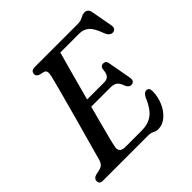

<svg xmlns="http://www.w3.org/2000/svg" viewBox="-191 -875 1045 1045"><g transform="rotate(-45 332.0 -352.0)"><path d="M382 0H33.5Q18 0 12.2 -6.5Q6.5 -13 6.5 -23Q6.5 -41.5 29.5 -49L61 -56Q75.5 -59.5 84.2 -68Q93 -76.5 99 -95.5Q102.5 -109 112.5 -145.2Q122.5 -181.5 136.5 -231.5Q150.5 -281.5 165.8 -336.8Q181 -392 195.2 -444.5Q209.5 -497 220.5 -538.8Q231.5 -580.5 236.5 -602Q245.5 -640 224.5 -645.5L197 -652Q189 -655 183.2 -660.2Q177.5 -665.5 177.5 -674Q177.5 -700 209 -700H537.5Q562 -700 578.5 -709.5Q595 -719 610.5 -719Q634.5 -719 640.5 -689.5L663 -565.5Q666 -550 660 -541.5Q654 -533 643 -532Q618.5 -529.5 605 -563.5Q585 -619 562.8 -638.2Q540.5 -657.5 508 -657.5H362Q354 -628.5 341.5 -583.2Q329 -538 314.2 -483.8Q299.5 -429.5 284.5 -373.5H416Q437 -373.5 448.2 -385.5Q459.5 -397.5 462 -432.5Q467 -450.5 483.5 -450.5Q505.5 -450.5 508.5 -428.5L533.5 -291Q536 -274.5 529.2 -266.8Q522.5 -259 511.5 -259Q494 -258.5 484.5 -278Q473.5 -310 459.5 -320Q445.5 -330 419 -330H272.5Q257.5 -274.5 244.5 -225Q231.5 -175.5 222.2 -139.8Q213 -104 210.5 -89Q199 -43.5 248.5 -43.5H373.5Q425 -43.5 458.5 -68.5Q492 -93.5 518.5 -157.5Q530.5 -181 547.5 -181Q569 -181 568.5 -153Q568 -109.5 551 -71Q534 -32.5 505.8 -8.8Q477.5 15 444.5 15Q428.5 15 415 7.5Q401.5 0 382 0Z"/></g></svg>

Font: Fraunces 9pt Soft
Style: Italic
Weight: 400
Italic angle: -16°
Version: Version 1.000;[0bf87f6ff]